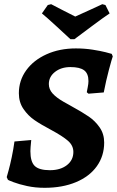

<svg xmlns="http://www.w3.org/2000/svg" viewBox="-20 -884 560 916"><path d="M18 -26 12 -39Q14 -46 21 -71Q28 -96 36 -134Q44 -172 49 -209L129 -216Q125 -176 125 -163Q125 -112 146 -92Q167 -72 218 -72Q268 -72 299 -96Q330 -120 330 -159Q330 -190 304 -212.5Q278 -235 226 -263Q175 -290 144.5 -311Q114 -332 92 -364Q70 -396 70 -439Q70 -500 105 -548.5Q140 -597 202 -625Q264 -653 342 -653Q384 -653 422 -647Q460 -641 483.5 -635Q507 -629 513 -627L518 -615Q513 -601 499.5 -550.5Q486 -500 475 -443L402 -437L394 -444Q395 -450 398.5 -467.5Q402 -485 402 -497Q402 -533 381.5 -548.5Q361 -564 316 -564Q272 -564 242.5 -541Q213 -518 213 -483Q213 -458 231 -438Q249 -418 284 -398Q296 -391 306.5 -385.5Q317 -380 325 -375Q374 -348 404 -327.5Q434 -307 455.5 -276Q477 -245 477 -204Q477 -140 442 -91Q407 -42 342.5 -15Q278 12 193 12Q148 12 109 3.5Q70 -5 44 -15Q18 -25 18 -26ZM335 -697H316Q300 -712 250.5 -757.5Q201 -803 180 -820L208 -860L224 -864Q226 -863 278 -836L339 -805Q351 -810 414 -839L468 -864L483 -860L503 -820Q477 -803 416 -757.5Q355 -712 335 -697Z"/></svg>

Font: Alegreya
Style: Bold Italic
Weight: 700
Italic angle: -7°
Designer: Juan Pablo del Peral
Foundry: Huerta Tipografica
Version: Version 2.007; ttfautohint (v1.6)